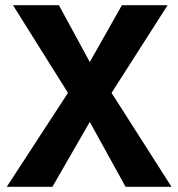

<svg xmlns="http://www.w3.org/2000/svg" viewBox="-20 -720 686 740"><path d="M450 -700 326 -481 207 -700H30L242 -362L6 0H182L326 -250L464 0H641L410 -362L626 -700Z"/></svg>

Font: Jost-600-Semi-PL
Style: Regular
Weight: 600
Version: Version 3.300; ttfautohint (v0.97) -l 8 -r 50 -G 200 -x 14 -